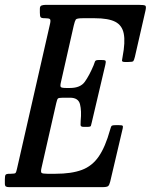

<svg xmlns="http://www.w3.org/2000/svg" viewBox="-60 -770 620 790"><path d="M171.5 -346 110.5 -78Q107 -62.5 111 -58.8Q115 -55 135 -55H168Q234 -55 276.5 -70.8Q319 -86.5 346.2 -126Q373.5 -165.5 393 -236Q396 -246.5 398.2 -250.8Q400.5 -255 415 -255H430Q441.5 -255 444.2 -252.8Q447 -250.5 445 -242L393.5 -23Q390 -8.5 384.8 -4.2Q379.5 0 361 0H-22Q-31 0 -35.5 -2.5Q-40 -5 -40 -15V-32Q-40 -46.5 -37 -50.8Q-34 -55 -20 -55H-16Q1.5 -55 4.2 -58.5Q7 -62 10 -76L146 -672.5Q149.5 -688 145.2 -691.5Q141 -695 126 -695H124Q110 -695 107 -699.5Q104 -704 104 -718V-734Q104 -745 111.2 -747.5Q118.5 -750 128 -750H511Q533 -750 537.8 -746.8Q542.5 -743.5 538.5 -726L495 -536Q491.5 -522 488.5 -518.5Q485.5 -515 468 -515H453.5Q441 -515 442 -521.8Q443 -528.5 444.5 -537Q456 -597 449.2 -631.5Q442.5 -666 414 -680.5Q385.5 -695 330 -695H280Q255.5 -695 251.8 -689.5Q248 -684 243.5 -665L190.5 -431Q187 -416 190.2 -412Q193.5 -408 213 -408H228Q271 -408 289.2 -433.8Q307.5 -459.5 325 -501Q328.5 -509.5 330.5 -516.2Q332.5 -523 344.5 -523H360Q373.5 -523 374.8 -519Q376 -515 373.5 -504L317.5 -266Q315.5 -256.5 314 -252.2Q312.5 -248 300 -248H284Q271.5 -248 271.5 -256Q271.5 -264 272 -273Q276 -314 269.2 -341Q262.5 -368 228 -368H200Q181.5 -368 178.2 -364.5Q175 -361 171.5 -346Z"/></svg>

Font: Besley* Condensed
Style: Italic
Weight: 400
Width: 3
Italic angle: -13°
Designer: Owen Earl
Foundry: indestructible type*
Version: Version 3.000; ttfautohint (v1.8.3)